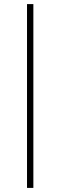

<svg xmlns="http://www.w3.org/2000/svg" viewBox="-20 -780 295 938"><path d="M112 138V-760H143V138Z"/></svg>

Font: IBM Plex Sans Devanagari ExtraLight
Style: Regular
Weight: 200
Designer: Mike Abbink, Paul van der Laan, Pieter van Rosmalen, Erin McLaughlin
Foundry: Bold Monday
Version: Version 1.1